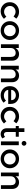

<svg xmlns="http://www.w3.org/2000/svg" viewBox="2436 -3234 807 5718"><g transform="rotate(90 2839.0 -375.5)"><path d="M317 8Q206 8 126 -67.5Q46 -143 46 -265Q46 -387 129.5 -463.5Q213 -540 333 -540Q453 -540 536 -457L470 -376Q401 -436 331 -436Q261 -436 209.5 -389.5Q158 -343 158 -269.5Q158 -196 209 -145Q260 -94 334.5 -94Q409 -94 475 -162L541 -90Q444 8 317 8Z M770 -140Q818 -92 891 -92Q964 -92 1011.5 -140.5Q1059 -189 1059 -266Q1059 -343 1011.5 -391.5Q964 -440 891 -440Q818 -440 770.5 -391.5Q723 -343 723 -266Q723 -189 770 -140ZM1091 -71Q1011 8 891 8Q771 8 691 -71.5Q611 -151 611 -266Q611 -381 691 -460.5Q771 -540 891 -540Q1011 -540 1091 -460.5Q1171 -381 1171 -266Q1171 -151 1091 -71Z M1410 -288V0H1298V-532H1410V-435Q1437 -484 1484.5 -512Q1532 -540 1587 -540Q1677 -540 1732.5 -485Q1788 -430 1788 -326V0H1676V-292Q1676 -439 1554 -439Q1496 -439 1453 -400.5Q1410 -362 1410 -288Z M2051 -288V0H1939V-532H2051V-435Q2078 -484 2125.5 -512Q2173 -540 2228 -540Q2318 -540 2373.5 -485Q2429 -430 2429 -326V0H2317V-292Q2317 -439 2195 -439Q2137 -439 2094 -400.5Q2051 -362 2051 -288Z M3075 -217H2658Q2662 -159 2711 -123.5Q2760 -88 2823 -88Q2923 -88 2975 -151L3039 -81Q2953 8 2815 8Q2703 8 2624.5 -66.5Q2546 -141 2546 -266.5Q2546 -392 2626 -466Q2706 -540 2814.5 -540Q2923 -540 2999 -474.5Q3075 -409 3075 -294ZM2658 -305H2963Q2963 -372 2921 -408Q2879 -444 2817.5 -444Q2756 -444 2707 -406.5Q2658 -369 2658 -305Z M3434 8Q3323 8 3243 -67.5Q3163 -143 3163 -265Q3163 -387 3246.5 -463.5Q3330 -540 3450 -540Q3570 -540 3653 -457L3587 -376Q3518 -436 3448 -436Q3378 -436 3326.5 -389.5Q3275 -343 3275 -269.5Q3275 -196 3326 -145Q3377 -94 3451.5 -94Q3526 -94 3592 -162L3658 -90Q3561 8 3434 8Z M3912 -442V-172Q3912 -134 3932 -111.5Q3952 -89 3988 -89Q4024 -89 4057 -124L4103 -45Q4044 8 3972.5 8Q3901 8 3850.5 -41.5Q3800 -91 3800 -175V-442H3733V-532H3800V-699H3912V-532H4052V-442Z M4304 0H4192V-532H4304ZM4199 -638Q4178 -659 4178 -688Q4178 -717 4199 -738Q4220 -759 4249 -759Q4278 -759 4299 -738Q4320 -717 4320 -688Q4320 -659 4299 -638Q4278 -617 4249 -617Q4220 -617 4199 -638Z M4590 -140Q4638 -92 4711 -92Q4784 -92 4831.5 -140.5Q4879 -189 4879 -266Q4879 -343 4831.5 -391.5Q4784 -440 4711 -440Q4638 -440 4590.5 -391.5Q4543 -343 4543 -266Q4543 -189 4590 -140ZM4911 -71Q4831 8 4711 8Q4591 8 4511 -71.5Q4431 -151 4431 -266Q4431 -381 4511 -460.5Q4591 -540 4711 -540Q4831 -540 4911 -460.5Q4991 -381 4991 -266Q4991 -151 4911 -71Z M5230 -288V0H5118V-532H5230V-435Q5257 -484 5304.5 -512Q5352 -540 5407 -540Q5497 -540 5552.5 -485Q5608 -430 5608 -326V0H5496V-292Q5496 -439 5374 -439Q5316 -439 5273 -400.5Q5230 -362 5230 -288Z"/></g></svg>

Font: Montserrat_am3
Style: Regular
Weight: 400
Designer: Julieta Ulanovsky
Foundry: Julieta Ulanovsky, Armenina letters added by Vahan Hovhannisyan
Version: Version 2.001